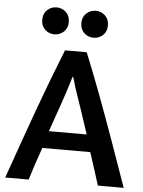

<svg xmlns="http://www.w3.org/2000/svg" viewBox="-61 -968 763 1022"><g transform="rotate(5 320.5 -457.0)"><path d="M639 6Q592 -128 549.5 -247Q507 -366 465.5 -477Q424 -588 380 -696H264Q199 -534 137.5 -364Q76 -194 6 6H131Q158 -81 189 -168H445Q448 -160 451 -150.5Q454 -141 459.5 -124Q465 -107 475 -76Q485 -45 501 6ZM418 -260H216Q239 -326 261.5 -390Q284 -454 303 -515Q308 -530 311.5 -543Q315 -556 318 -561Q323 -552 328 -532Q333 -512 343 -483Q362 -429 380.5 -373.5Q399 -318 418 -260ZM271 -848Q271 -881 250 -900.5Q229 -920 200 -920Q171 -920 150 -900.5Q129 -881 129 -848Q129 -815 150 -795.5Q171 -776 200 -776Q229 -776 250 -795.5Q271 -815 271 -848ZM480 -848Q480 -881 459 -900.5Q438 -920 409 -920Q380 -920 359 -900.5Q338 -881 338 -848Q338 -815 359 -795.5Q380 -776 409 -776Q438 -776 459 -795.5Q480 -815 480 -848Z"/></g></svg>

Font: Repo DemiBold
Style: Regular
Weight: 600
Designer: Stefan Peev
Foundry: Context Ltd
Version: Version 1.502